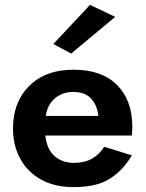

<svg xmlns="http://www.w3.org/2000/svg" viewBox="-20 -755 595 785"><path d="M451 -686 271 -536 198 -575 348 -735ZM519 -120Q485 -61 431 -25.5Q377 10 281 10Q203 10 147.5 -21Q92 -52 62.5 -106.5Q33 -161 33 -230Q33 -243 34 -255Q35 -267 37 -279Q51 -364 114 -417Q177 -470 282 -470Q396 -470 458.5 -407.5Q521 -345 521 -236Q521 -230 520.5 -221Q520 -212 519 -201H165Q172 -143 204 -116Q236 -89 282 -89Q326 -89 356.5 -106.5Q387 -124 406 -155ZM280 -379Q235 -379 204.5 -353Q174 -327 167 -281H382Q377 -326 352 -352.5Q327 -379 280 -379Z"/></svg>

Font: Von Semi
Style: Regular
Weight: 600
Version: Version 4.000; ttfautohint (v1.8.4.7-5d5b)